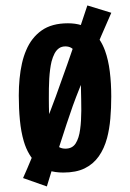

<svg xmlns="http://www.w3.org/2000/svg" viewBox="-20 -611 468 691"><path d="M207.8 10Q148 10 114.4 -20.4Q80.8 -50.8 65.6 -102.6Q55.6 -136.8 51.6 -178.6Q47.6 -220.4 47.6 -267Q47.6 -298.8 50.4 -327.7Q53.2 -356.6 59 -382.6Q64.8 -408.6 74.4 -430.6Q93.2 -475.4 129.7 -501.3Q166.2 -527.2 224.4 -527.2Q277.8 -527.2 309.7 -500.4Q341.6 -473.6 358 -428.6Q370 -395.4 375.2 -353.2Q380.4 -311 380.4 -263.6Q380.4 -221.8 377.1 -184.1Q373.8 -146.4 365.4 -114.6Q355.2 -76.2 335.4 -48.2Q315.6 -20.2 284.7 -5.1Q253.8 10 207.8 10ZM215.4 -76Q240.4 -76 252.4 -95Q264.4 -114 268.4 -145.6Q270.6 -160.8 271.5 -177.6Q272.4 -194.4 272.6 -213.3Q272.8 -232.2 272.2 -252.4Q271.6 -288.4 270.8 -319.9Q270 -351.4 266 -375.4Q261 -408 249.4 -426Q237.8 -444 215.4 -444Q201.8 -444 192.3 -437.3Q182.8 -430.6 176.4 -418.5Q170 -406.4 165.4 -389.2Q162.4 -376.2 160.4 -361Q158.4 -345.8 157.3 -328.5Q156.2 -311.2 156 -293Q155.8 -274.8 155.8 -255.2Q155.8 -225 156.9 -197.9Q158 -170.8 161.2 -148.4Q166.2 -115.2 178.6 -95.6Q191 -76 215.4 -76ZM148.6 60 63 29.8Q77 -1.2 96.8 -49.2Q116.6 -97.2 138.6 -153.2Q160.6 -209.2 180.6 -263.2Q200.6 -318.2 222.1 -379.3Q243.6 -440.4 262.8 -496.7Q282 -553 294.4 -591.4L380.6 -565Q364 -528 344.2 -481.5Q324.4 -435 304.7 -387.5Q285 -340 268.5 -299Q252 -258 242 -230Q232 -202 219.8 -165Q207.6 -128 194.6 -87.5Q181.6 -47 169.6 -8.5Q157.6 30 148.6 60Z"/></svg>

Font: Truculenta
Style: Regular
Weight: 400
Designer: Ivan Castro, Eva Sanz & Omnibus-Type Team
Foundry: Omnibus-Type
Version: Version 1.002